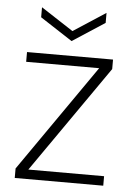

<svg xmlns="http://www.w3.org/2000/svg" viewBox="-51 -726 535 765"><g transform="rotate(5 216.5 -343.5)"><path d="M37 0V-38L334 -465H42V-504H386V-466L88 -38H391V0ZM215 -563 86 -647V-687L215 -603L344 -687V-647Z"/></g></svg>

Font: DM Sans ExtraLight
Style: Regular
Weight: 200
Designer: Colophon Foundry, Jonny Pinhorn
Foundry: Colophon Foundry
Version: Version 4.004; ttfautohint (v1.8.4.7-5d5b)